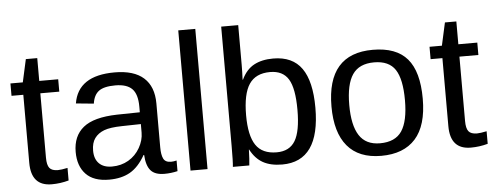

<svg xmlns="http://www.w3.org/2000/svg" viewBox="-49 -852 2542 989"><g transform="rotate(-5 1222.0 -357.5)"><path d="M270 -4Q227 8 182 8Q76 8 76 -112V-464H15V-528H79L105 -646H164V-528H262V-464H164V-131Q164 -93 176.5 -77.5Q189 -62 220 -62Q237 -62 270 -69Z M479 10Q399 10 359 -32Q319 -74 319 -147Q319 -229 373 -273Q427 -317 547 -320L666 -322V-351Q666 -416 638.5 -443.5Q611 -471 552 -471Q493 -471 466.5 -451Q440 -431 434 -387L342 -396Q365 -538 554 -538Q654 -538 704.5 -492.5Q755 -447 755 -360V-133Q755 -94 765 -74Q775 -54 804 -54Q817 -54 833 -58V-3Q799 5 765 5Q716 5 694 -20.5Q672 -46 669 -101H666Q632 -41 587.5 -15.5Q543 10 479 10ZM499 -56Q547 -56 584.5 -78Q622 -100 644 -138.5Q666 -177 666 -217V-261L569 -259Q507 -258 475.5 -246Q444 -234 426.5 -210Q409 -186 409 -146Q409 -103 432.5 -79.5Q456 -56 499 -56Z M900 0V-725H988V0Z M1569 -267Q1569 10 1374 10Q1314 10 1274.5 -12Q1235 -34 1210 -82H1209Q1209 -67 1207 -36Q1205 -5 1204 0H1119Q1122 -26 1122 -109V-725H1210V-518Q1210 -486 1208 -443H1210Q1234 -494 1274.5 -516Q1315 -538 1374 -538Q1474 -538 1521.5 -470.5Q1569 -403 1569 -267ZM1476 -264Q1476 -375 1447 -422.5Q1418 -470 1352 -470Q1278 -470 1244 -419.5Q1210 -369 1210 -258Q1210 -154 1243 -104.5Q1276 -55 1351 -55Q1417 -55 1446.5 -104Q1476 -153 1476 -264Z M2124 -265Q2124 -126 2063 -58Q2002 10 1886 10Q1770 10 1711 -60.5Q1652 -131 1652 -265Q1652 -538 1889 -538Q2010 -538 2067 -471.5Q2124 -405 2124 -265ZM2032 -265Q2032 -374 1999.5 -423.5Q1967 -473 1890 -473Q1813 -473 1778.5 -422.5Q1744 -372 1744 -265Q1744 -160 1778 -107.5Q1812 -55 1885 -55Q1964 -55 1998 -106Q2032 -157 2032 -265Z M2437 -4Q2394 8 2349 8Q2243 8 2243 -112V-464H2182V-528H2246L2272 -646H2331V-528H2429V-464H2331V-131Q2331 -93 2343.5 -77.5Q2356 -62 2387 -62Q2404 -62 2437 -69Z"/></g></svg>

Font: TharLon
Style: Regular
Weight: 400
Designer: Sai Zin Di Di Zone
Foundry: Sai Zin Di Di Zone, Sun Tun
Version: Version 1.003 September 27 2012